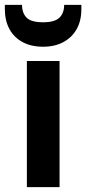

<svg xmlns="http://www.w3.org/2000/svg" viewBox="-42 -773 356 793"><path d="M69 0V-521H204V0ZM136 -580Q87 -580 51.5 -599Q16 -618 -3 -653Q-22 -688 -22 -736V-753H49Q49 -719 68 -700Q87 -681 136 -681Q184 -681 203.5 -700Q223 -719 223 -753H294V-735Q294 -687 274.5 -652.5Q255 -618 219.5 -599Q184 -580 136 -580Z"/></svg>

Font: DM Sans 10pt
Style: Bold
Weight: 700
Version: Version 4.004;gftools[0.9.30]